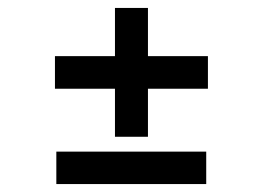

<svg xmlns="http://www.w3.org/2000/svg" viewBox="-20 -543 668 486"><path d="M506.3 -318.4H354.5V-196.8H271V-318.4H119.1V-400.9H271V-522.9H354.5V-400.9H506.3ZM122.6 -77.1V-159.2H502V-77.1Z"/></svg>

Font: Epilogue SemiBold
Style: Regular
Weight: 600
Designer: Tyler Finck
Foundry: Etcetera Type Co
Version: Version 2.112